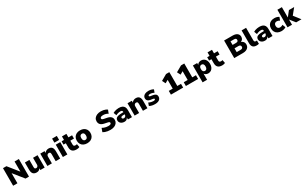

<svg xmlns="http://www.w3.org/2000/svg" viewBox="522 -3615 10590 6669"><g transform="rotate(-30 5816.5 -280.5)"><path d="M68 0V-705H205L554 -270H532V-705H704V0H566L218 -433H240V0Z M1013 11Q950 11 908 -12.5Q866 -36 845.5 -84Q825 -132 825 -205V-495H1005V-202Q1005 -178 1012 -161.5Q1019 -145 1033 -137Q1047 -129 1069 -129Q1093 -129 1111.5 -140.5Q1130 -152 1141 -173.5Q1152 -195 1152 -223V-495H1333V0H1160V-92H1172Q1149 -42 1109 -15.5Q1069 11 1013 11Z M1442 0V-495H1615V-407H1607Q1632 -455 1677 -480.5Q1722 -506 1779 -506Q1838 -506 1877 -482.5Q1916 -459 1935.5 -411Q1955 -363 1955 -289V0H1775V-282Q1775 -313 1767.5 -331Q1760 -349 1746.5 -357.5Q1733 -366 1712 -366Q1685 -366 1665 -354.5Q1645 -343 1633.5 -321.5Q1622 -300 1622 -271V0Z M2058 -580V-741H2247V-580ZM2063 0V-495H2243V0Z M2615 11Q2500 11 2445.5 -42.5Q2391 -96 2391 -202V-363H2298V-495H2393V-636H2571V-495H2717V-363H2571V-207Q2571 -169 2589 -151Q2607 -133 2647 -133Q2660 -133 2675 -136Q2690 -139 2709 -143L2733 -14Q2708 -2 2677 4.5Q2646 11 2615 11Z M3038 11Q2956 11 2894 -20Q2832 -51 2798 -109.5Q2764 -168 2764 -248Q2764 -328 2798 -386Q2832 -444 2893.5 -475Q2955 -506 3038 -506Q3122 -506 3183 -475Q3244 -444 3278.5 -386Q3313 -328 3313 -248Q3313 -168 3278.5 -109.5Q3244 -51 3183 -20Q3122 11 3038 11ZM3038 -123Q3081 -123 3107 -153Q3133 -183 3133 -248Q3133 -313 3107 -342.5Q3081 -372 3038 -372Q2996 -372 2970 -342.5Q2944 -313 2944 -248Q2944 -183 2970 -153Q2996 -123 3038 -123Z M3970 11Q3914 11 3860.5 2.5Q3807 -6 3761.5 -22.5Q3716 -39 3682 -61L3734 -205Q3766 -186 3804 -171.5Q3842 -157 3884.5 -149Q3927 -141 3970 -141Q4035 -141 4062 -158.5Q4089 -176 4089 -203Q4089 -219 4081 -230Q4073 -241 4054 -249Q4035 -257 4003 -263L3887 -287Q3789 -307 3742 -357.5Q3695 -408 3695 -488Q3695 -557 3733 -608.5Q3771 -660 3838.5 -688Q3906 -716 3996 -716Q4045 -716 4091.5 -707Q4138 -698 4177 -681.5Q4216 -665 4244 -642L4191 -506Q4153 -534 4102 -549Q4051 -564 3993 -564Q3956 -564 3930 -555.5Q3904 -547 3890 -531.5Q3876 -516 3876 -495Q3876 -473 3894.5 -459Q3913 -445 3960 -435L4076 -412Q4174 -392 4222.5 -343.5Q4271 -295 4271 -217Q4271 -149 4233.5 -97Q4196 -45 4128.5 -17Q4061 11 3970 11Z M4530 11Q4473 11 4429 -10Q4385 -31 4360 -68Q4335 -105 4335 -152Q4335 -206 4364 -237.5Q4393 -269 4456.5 -283.5Q4520 -298 4624 -298H4681V-213H4626Q4596 -213 4573.5 -210Q4551 -207 4536.5 -200.5Q4522 -194 4515 -184Q4508 -174 4508 -160Q4508 -136 4525 -121.5Q4542 -107 4573 -107Q4598 -107 4618 -118Q4638 -129 4650.5 -149.5Q4663 -170 4663 -197V-309Q4663 -347 4643 -361.5Q4623 -376 4576 -376Q4538 -376 4492 -364.5Q4446 -353 4400 -328L4355 -445Q4384 -464 4423.5 -477.5Q4463 -491 4506.5 -498.5Q4550 -506 4590 -506Q4671 -506 4725 -482.5Q4779 -459 4806.5 -410Q4834 -361 4834 -284V0H4671V-94H4674Q4667 -62 4648 -38.5Q4629 -15 4599 -2Q4569 11 4530 11Z M4941 0V-495H5114V-407H5106Q5131 -455 5176 -480.5Q5221 -506 5278 -506Q5337 -506 5376 -482.5Q5415 -459 5434.5 -411Q5454 -363 5454 -289V0H5274V-282Q5274 -313 5266.5 -331Q5259 -349 5245.5 -357.5Q5232 -366 5211 -366Q5184 -366 5164 -354.5Q5144 -343 5132.5 -321.5Q5121 -300 5121 -271V0Z M5762 11Q5716 11 5674 5Q5632 -1 5597.5 -13Q5563 -25 5536 -42L5576 -158Q5601 -144 5632 -133Q5663 -122 5696.5 -116Q5730 -110 5761 -110Q5800 -110 5817.5 -120.5Q5835 -131 5835 -149Q5835 -164 5824 -171.5Q5813 -179 5793 -182L5680 -200Q5615 -210 5580.5 -246Q5546 -282 5546 -337Q5546 -389 5575 -426.5Q5604 -464 5657 -485Q5710 -506 5781 -506Q5817 -506 5853 -500.5Q5889 -495 5921.5 -483.5Q5954 -472 5979 -454L5936 -340Q5916 -353 5889.5 -363Q5863 -373 5835 -379Q5807 -385 5783 -385Q5740 -385 5722.5 -374Q5705 -363 5705 -346Q5705 -333 5714.5 -324.5Q5724 -316 5744 -313L5855 -295Q5923 -284 5958 -250.5Q5993 -217 5993 -158Q5993 -105 5964.5 -67Q5936 -29 5884 -9Q5832 11 5762 11Z M6397 0V-150H6555V-552L6640 -551L6435 -434L6367 -567L6608 -705H6739V-150H6887V0Z M6997 0V-150H7155V-552L7240 -551L7035 -434L6967 -567L7208 -705H7339V-150H7487V0Z M7563 180V-495H7735V-405H7729Q7745 -451 7790 -478.5Q7835 -506 7892 -506Q7957 -506 8006 -474.5Q8055 -443 8082.5 -385Q8110 -327 8110 -248Q8110 -170 8083 -111.5Q8056 -53 8007 -21Q7958 11 7892 11Q7837 11 7794 -15Q7751 -41 7735 -81H7743V180ZM7835 -122Q7877 -122 7903 -152.5Q7929 -183 7929 -248Q7929 -313 7903 -343Q7877 -373 7835 -373Q7793 -373 7767 -343Q7741 -313 7741 -248Q7741 -183 7767 -152.5Q7793 -122 7835 -122Z M8454 11Q8339 11 8284.5 -42.5Q8230 -96 8230 -202V-363H8137V-495H8232V-636H8410V-495H8556V-363H8410V-207Q8410 -169 8428 -151Q8446 -133 8486 -133Q8499 -133 8514 -136Q8529 -139 8548 -143L8572 -14Q8547 -2 8516 4.5Q8485 11 8454 11Z M8936 0V-705H9277Q9393 -705 9456.5 -656Q9520 -607 9520 -523Q9520 -461 9485.5 -418Q9451 -375 9394 -359V-372Q9440 -363 9472 -340.5Q9504 -318 9521.5 -283Q9539 -248 9539 -200Q9539 -139 9508.5 -94Q9478 -49 9421.5 -24.5Q9365 0 9287 0ZM9114 -137H9266Q9286 -137 9301.5 -140Q9317 -143 9328.5 -149Q9340 -155 9347.5 -164.5Q9355 -174 9359 -186Q9363 -198 9363 -213Q9363 -228 9359 -240.5Q9355 -253 9347.5 -262Q9340 -271 9328.5 -277Q9317 -283 9301.5 -286Q9286 -289 9266 -289H9114ZM9114 -425H9248Q9298 -425 9320.5 -443Q9343 -461 9343 -497Q9343 -534 9320.5 -551Q9298 -568 9248 -568H9114Z M9834 11Q9732 11 9685 -40Q9638 -91 9638 -194V-705H9818V-200Q9818 -179 9825 -163.5Q9832 -148 9845.5 -140Q9859 -132 9880 -132Q9892 -132 9902.5 -133Q9913 -134 9924 -137L9926 -2Q9903 5 9881.5 8Q9860 11 9834 11Z M10167 11Q10110 11 10066 -10Q10022 -31 9997 -68Q9972 -105 9972 -152Q9972 -206 10001 -237.5Q10030 -269 10093.5 -283.5Q10157 -298 10261 -298H10318V-213H10263Q10233 -213 10210.5 -210Q10188 -207 10173.5 -200.5Q10159 -194 10152 -184Q10145 -174 10145 -160Q10145 -136 10162 -121.5Q10179 -107 10210 -107Q10235 -107 10255 -118Q10275 -129 10287.5 -149.5Q10300 -170 10300 -197V-309Q10300 -347 10280 -361.5Q10260 -376 10213 -376Q10175 -376 10129 -364.5Q10083 -353 10037 -328L9992 -445Q10021 -464 10060.5 -477.5Q10100 -491 10143.5 -498.5Q10187 -506 10227 -506Q10308 -506 10362 -482.5Q10416 -459 10443.5 -410Q10471 -361 10471 -284V0H10308V-94H10311Q10304 -62 10285 -38.5Q10266 -15 10236 -2Q10206 11 10167 11Z M10830 11Q10747 11 10685 -20.5Q10623 -52 10589 -110.5Q10555 -169 10555 -248Q10555 -328 10589 -386Q10623 -444 10685 -475Q10747 -506 10830 -506Q10881 -506 10931 -492.5Q10981 -479 11012 -455L10964 -330Q10941 -348 10910 -358.5Q10879 -369 10850 -369Q10797 -369 10767.5 -337.5Q10738 -306 10738 -248Q10738 -190 10767.5 -158Q10797 -126 10850 -126Q10878 -126 10909.5 -136.5Q10941 -147 10963 -165L11012 -40Q10981 -17 10931 -3Q10881 11 10830 11Z M11073 0V-705H11253V-294H11256L11415 -495H11625L11408 -228L11409 -289L11633 0H11419L11256 -206H11253V0Z"/></g></svg>

Font: Nunito Sans 11pt Black
Style: Regular
Weight: 900
Version: Version 3.101;gftools[0.9.27]